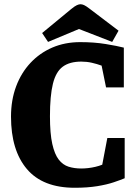

<svg xmlns="http://www.w3.org/2000/svg" viewBox="-20 -867 644 907"><path d="M333 20Q182 20 107 -68.5Q32 -157 32 -316Q32 -394 56 -458.5Q80 -523 124 -570Q168 -617 227.5 -642.5Q287 -668 359 -668Q425 -668 479.5 -659Q534 -650 565 -642V-454H481L460 -557Q438 -565 414 -570.5Q390 -576 364 -576Q309 -576 276.5 -552Q244 -528 230 -471.5Q216 -415 216 -318Q216 -236 227 -187Q238 -138 257.5 -113Q277 -88 304 -79.5Q331 -71 364 -71Q380 -71 397 -73Q414 -75 431 -79Q448 -83 463 -89L487 -215H569V-25Q550 -17 517.5 -6Q485 5 439 12.5Q393 20 333 20ZM207 -669 179 -711 316 -824Q333 -838 343 -842.5Q353 -847 360 -847Q368 -847 377 -843Q386 -839 403 -826L540 -722L510 -669L353 -730Z"/></svg>

Font: Faustina ExtraBold
Style: Regular
Weight: 800
Designer: Alfonso Garcia
Foundry: http://www.omnibus-type.com
Version: Version 1.200